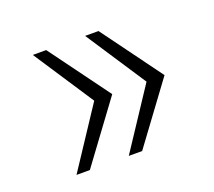

<svg xmlns="http://www.w3.org/2000/svg" viewBox="-80 -614 691 621"><g transform="rotate(-20 265.0 -303.5)"><path d="M86 -97 222 -303 86 -510H132L284 -303L132 -97ZM266 -97 402 -303 266 -510H312L464 -303L312 -97Z"/></g></svg>

Font: Saira Expanded Light
Style: Regular
Weight: 300
Width: 7
Designer: Hector Gatti with collaboration of the Omnibus-Type team
Foundry: Omnibus-Type
Version: Version 1.101